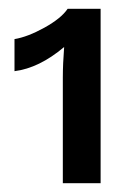

<svg xmlns="http://www.w3.org/2000/svg" viewBox="-20 -750 299 437"><path d="M209 -730V-333H123V-574Q123 -604 126 -643Q69 -595 13 -588V-661Q43 -666 81 -687Q119 -708 134 -730Z"/></svg>

Font: Work Sans Medium
Style: Regular
Weight: 500
Designer: Wei Huang
Foundry: Wei Huang
Version: Version 1.500